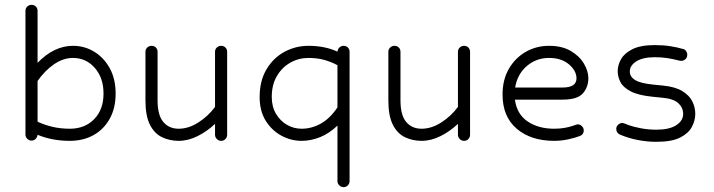

<svg xmlns="http://www.w3.org/2000/svg" viewBox="-20 -581 2944 792"><path d="M268 0Q195 0 135 -25Q134 -15 127 -8Q120 -1 110 -1Q100 -1 92.5 -8.5Q85 -16 85 -26V-536Q85 -547 92.5 -554Q100 -561 110 -561Q121 -561 128 -554Q135 -547 135 -536V-322Q203 -392 281 -392Q329 -392 369 -367.5Q409 -343 433 -299Q457 -255 457 -195Q457 -135 432.5 -91Q408 -47 365.5 -23.5Q323 0 268 0ZM268 -50Q330 -50 368.5 -89.5Q407 -129 407 -195Q407 -260 371 -301Q335 -342 281 -342Q241 -342 203 -316Q165 -290 135 -247V-79Q165 -65 198 -57.5Q231 -50 268 -50Z M892 0Q882 0 874.5 -7.5Q867 -15 867 -25V-70Q834 -39 795 -19.5Q756 0 717 0Q680 0 648.5 -15Q617 -30 598.5 -66.5Q580 -103 580 -167V-367Q580 -378 587.5 -385Q595 -392 605 -392Q616 -392 623 -385Q630 -378 630 -367V-167Q630 -106 653.5 -78Q677 -50 717 -50Q758 -50 798.5 -76Q839 -102 867 -140V-367Q867 -378 874.5 -385Q882 -392 892 -392Q903 -392 910 -385Q917 -378 917 -367V-25Q917 -15 910 -7.5Q903 0 892 0Z M1397 191Q1387 191 1379.5 183.5Q1372 176 1372 166V-63Q1339 -31 1301 -15.5Q1263 0 1224 0Q1180 0 1140.5 -21.5Q1101 -43 1076 -83Q1051 -123 1051 -181Q1051 -247 1079 -294.5Q1107 -342 1153 -367Q1199 -392 1253 -392Q1320 -392 1372 -368Q1373 -379 1380.5 -385.5Q1388 -392 1397 -392Q1408 -392 1415 -385Q1422 -378 1422 -367V166Q1422 176 1415 183.5Q1408 191 1397 191ZM1224 -50Q1266 -50 1304 -71.5Q1342 -93 1372 -138V-312Q1346 -326 1317 -334Q1288 -342 1253 -342Q1212 -342 1177.5 -322.5Q1143 -303 1122 -267Q1101 -231 1101 -181Q1101 -141 1118.5 -111.5Q1136 -82 1164 -66Q1192 -50 1224 -50Z M1894 0Q1884 0 1876.5 -7.5Q1869 -15 1869 -25V-70Q1836 -39 1797 -19.5Q1758 0 1719 0Q1682 0 1650.5 -15Q1619 -30 1600.5 -66.5Q1582 -103 1582 -167V-367Q1582 -378 1589.5 -385Q1597 -392 1607 -392Q1618 -392 1625 -385Q1632 -378 1632 -367V-167Q1632 -106 1655.5 -78Q1679 -50 1719 -50Q1760 -50 1800.5 -76Q1841 -102 1869 -140V-367Q1869 -378 1876.5 -385Q1884 -392 1894 -392Q1905 -392 1912 -385Q1919 -378 1919 -367V-25Q1919 -15 1912 -7.5Q1905 0 1894 0Z M2266 0Q2170 0 2111.5 -50Q2053 -100 2053 -191Q2053 -252 2079 -297Q2105 -342 2148.5 -367Q2192 -392 2245 -392Q2298 -392 2334 -371Q2370 -350 2388.5 -319Q2407 -288 2407 -258Q2407 -222 2384.5 -196Q2362 -170 2300 -170H2104Q2112 -110 2156.5 -80Q2201 -50 2266 -50Q2291 -50 2311.5 -54Q2332 -58 2343 -62Q2354 -66 2357.5 -67Q2361 -68 2363 -68Q2373 -68 2380.5 -60.5Q2388 -53 2388 -43Q2388 -26 2372 -20Q2351 -12 2323 -6Q2295 0 2266 0ZM2245 -342Q2192 -342 2153 -308.5Q2114 -275 2105 -220H2301Q2358 -220 2358 -258Q2358 -289 2327 -315.5Q2296 -342 2245 -342Z M2769 -334Q2759 -337 2734.5 -341Q2710 -345 2681 -345Q2632 -345 2605 -328Q2578 -311 2578 -286Q2578 -264 2600.5 -250.5Q2623 -237 2675 -232L2715 -228Q2766 -223 2795 -205Q2824 -187 2836 -162.5Q2848 -138 2848 -111Q2848 -84 2834 -57.5Q2820 -31 2785.5 -13.5Q2751 4 2687 4Q2650 4 2611 -3.5Q2572 -11 2537 -26Q2522 -33 2522 -50Q2522 -59 2530 -66.5Q2538 -74 2548 -74Q2550 -74 2555 -72Q2560 -70 2573 -65Q2592 -58 2623 -52Q2654 -46 2687 -46Q2741 -46 2769.5 -64.5Q2798 -83 2798 -111Q2798 -137 2778 -155.5Q2758 -174 2711 -178L2671 -182Q2612 -188 2581 -204.5Q2550 -221 2539 -243Q2528 -265 2528 -287Q2528 -312 2541.5 -336.5Q2555 -361 2588.5 -378Q2622 -395 2681 -395Q2715 -395 2744.5 -390.5Q2774 -386 2797 -379Q2805 -378 2810 -370.5Q2815 -363 2815 -355Q2815 -344 2807.5 -337Q2800 -330 2790 -330Q2784 -330 2769 -334Z"/></svg>

Font: Hubballi
Style: Regular
Weight: 400
Designer: Erin McLaughlin
Version: Version 1.000; ttfautohint (v1.8.3)